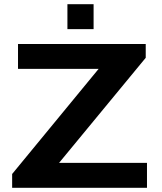

<svg xmlns="http://www.w3.org/2000/svg" viewBox="-20 -897 774 917"><path d="M38 0V-66L451 -568H66V-687H676V-621L262 -119H682V0ZM302 -758V-877H427V-758Z"/></svg>

Font: Archivo SemiExpanded SemiBold
Style: Regular
Weight: 600
Width: 6
Designer: Hector Gatti
Foundry: Omnibus-Type
Version: Version 2.001